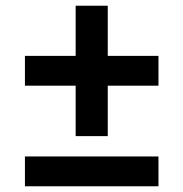

<svg xmlns="http://www.w3.org/2000/svg" viewBox="-20 -650 640 670"><path d="M244 -175V-351H67V-455H244V-630H356V-455H533V-351H356V-175ZM67 0V-104H533V0Z"/></svg>

Font: IBM Plex Sans Thai SemiBold
Style: Regular
Weight: 600
Designer: Mike Abbink, Paul van der Laan, Pieter van Rosmalen, Ben Mitchell, Mark Frömberg
Foundry: Bold Monday
Version: Version 1.1